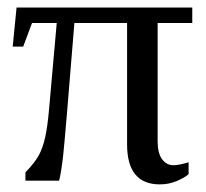

<svg xmlns="http://www.w3.org/2000/svg" viewBox="-20 -479 545 509"><path d="M177.2 -418Q152.3 -108.9 147.2 -64.7Q142.1 -20.5 136.7 0H47.4V-22Q72.8 -48.3 83.3 -68.1Q93.8 -87.9 99.9 -115.7Q106 -143.6 109.9 -187.5L130.4 -418H64.9L41.5 -355.5H13.7L23.9 -459H489.7V-418H397.9V-104.5Q397.9 -72.8 409.7 -56.9Q421.4 -41 439.9 -41Q454.1 -41 480 -48.8V-17.1Q468.3 -7.3 447.8 1.2Q427.2 9.8 403.8 9.8Q316.9 9.8 316.9 -96.2V-418Z"/></svg>

Font: Liberation Serif
Style: Regular
Weight: 400
Designer: Steve Matteson
Foundry: Ascender Corporation
Version: Version 2.1.5